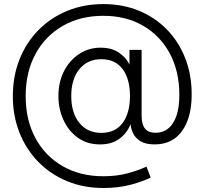

<svg xmlns="http://www.w3.org/2000/svg" viewBox="-20 -729 1003 942"><path d="M487.3 193.4Q390.1 193.4 308.8 159.7Q227.5 126 168 65.2Q108.4 4.4 75.7 -77.9Q43 -160.2 43 -257.3Q43 -355 75.7 -437.5Q108.4 -520 168 -580.8Q227.5 -641.6 308.8 -675.3Q390.1 -709 487.3 -709Q582 -709 661.1 -676.5Q740.2 -644 798.3 -584.7Q856.4 -525.4 888.4 -444.3Q920.4 -363.3 920.4 -265.6Q920.4 -151.4 873 -85.9Q825.7 -20.5 738.8 -20.5Q695.3 -20.5 670.2 -35.6Q645 -50.8 633.8 -73.5Q622.6 -96.2 620.6 -119.6H620.1Q604.5 -77.6 567.1 -49.1Q529.8 -20.5 470.7 -20.5Q407.7 -20.5 362.1 -53.2Q316.4 -85.9 291.5 -140.1Q266.6 -194.3 266.6 -257.8Q266.6 -326.2 293.9 -379.6Q321.3 -433.1 368.2 -464.1Q415 -495.1 473.6 -495.1Q527.8 -495.1 563.2 -470.9Q598.6 -446.8 614.7 -413.1H615.2V-484.4H674.8V-159.2Q674.8 -77.6 742.2 -77.6Q798.8 -77.6 829.3 -126Q859.9 -174.3 859.9 -263.2Q859.9 -379.9 812.7 -467.3Q765.6 -554.7 681.6 -603Q597.7 -651.4 487.3 -651.4Q373.5 -651.4 287.6 -601.8Q201.7 -552.2 153.8 -463.6Q106 -375 106 -257.3Q106 -140.1 153.8 -51.5Q201.7 37.1 287.6 86.4Q373.5 135.7 487.3 135.7Q553.7 135.7 606.9 121.1Q660.2 106.4 698.7 88.4L719.2 142.1Q682.6 160.6 622.3 177Q562 193.4 487.3 193.4ZM477.1 -77.1Q545.9 -77.1 581.8 -126Q617.7 -174.8 617.7 -257.8Q617.7 -340.8 581.8 -389.6Q545.9 -438.5 477.1 -438.5Q409.2 -438.5 369.4 -389.6Q329.6 -340.8 329.6 -257.8Q329.6 -174.8 369.4 -126Q409.2 -77.1 477.1 -77.1Z"/></svg>

Font: Inter Display Light
Style: Regular
Weight: 300
Designer: Rasmus Andersson
Foundry: rsms
Version: Version 4.000;git-a52131595